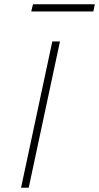

<svg xmlns="http://www.w3.org/2000/svg" viewBox="-20 -883 466 903"><path d="M79 0 226 -688H262L115 0ZM127 -829 135 -863H426L419 -829Z"/></svg>

Font: Saira Expanded Thin
Style: Italic
Weight: 250
Width: 7
Italic angle: -12°
Designer: Hector Gatti with collaboration of the Omnibus-Type team
Foundry: Omnibus-Type
Version: Version 1.101